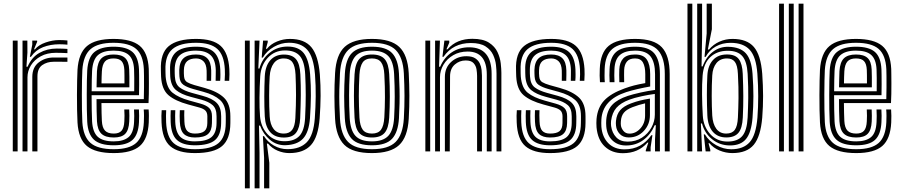

<svg xmlns="http://www.w3.org/2000/svg" viewBox="-20 -820 4881 1040"><path d="M141.8 -512.5 154.8 -578V-600H181L181.5 -594.5L164.2 -552.8H169.2Q189.2 -576.8 227.1 -589.9Q265 -603 300.2 -603Q308.5 -603 322.5 -602.5Q336.5 -602 345.2 -600.8V-578Q338 -579 325 -579.6Q312 -580.2 301.8 -580.2Q253.2 -580.2 213.1 -564.5Q173 -548.8 147.8 -512.5ZM102 0V-600H128.2L128.5 -535L123.2 -458.5H129.5Q151.5 -509.8 193.2 -533.4Q235 -557 287.8 -557Q301.2 -557 320.2 -556.4Q339.2 -555.8 345.2 -555V-532.2Q337.2 -532.8 317.2 -533.4Q297.2 -534 282.2 -534Q235.2 -534 200.8 -515.1Q166.2 -496.2 147.5 -465.9Q128.8 -435.5 128.8 -401.2V0ZM49.2 0V-600H75.5V0ZM155 0V-403.5Q155 -455 189.6 -481.8Q224.2 -508.5 270.5 -508.5Q287.8 -508.5 308.9 -508.5Q330 -508.5 345.2 -508.2V-485.2Q330.2 -485.5 308.2 -485.5Q286.2 -485.5 270.5 -485.5Q234.8 -485.5 208.8 -467.4Q182.8 -449.2 182.8 -406.2V0Z M596.2 9.2Q496.8 9.2 450.9 -29Q405 -67.2 399.8 -156.5Q398.2 -185 397.5 -224.4Q396.8 -263.8 396.9 -305.5Q397 -347.2 397.8 -383.4Q398.5 -419.5 399.8 -441.8Q405.5 -532 451.2 -570.6Q497 -609.2 594.8 -609.2Q691.2 -609.2 736.4 -572.1Q781.5 -535 785.8 -446.8Q786 -439 786.2 -417.5Q786.5 -396 786.6 -367.9Q786.8 -339.8 786.2 -311.5Q785.8 -283.2 784.5 -261.8H529.5Q529.8 -231.8 530.2 -208Q530.8 -184.2 531.8 -164.8Q533.8 -128.2 548.9 -112.4Q564 -96.5 596.2 -96.5Q624.8 -96.5 638.2 -111.6Q651.8 -126.8 653.5 -162.8Q654.2 -176.5 654.4 -193.6Q654.5 -210.8 653.2 -227.2H679.8Q680.8 -210.8 680.8 -192.8Q680.8 -174.8 680 -161.8Q677.8 -115.2 658.2 -95.2Q638.8 -75.2 596.2 -75.2Q550.5 -75.2 529.2 -95.8Q508 -116.2 505.2 -163.2Q504 -188.2 503.4 -219.4Q502.8 -250.5 502.8 -283.2H759Q760 -314 760.1 -348.1Q760.2 -382.2 760 -409Q759.8 -435.8 759.2 -445.2Q755.5 -522 717.4 -555.1Q679.2 -588.2 594.8 -588.2Q510.5 -588.2 470.9 -554.1Q431.2 -520 426 -440.2Q425 -420.2 424.2 -385Q423.5 -349.8 423.4 -308.2Q423.2 -266.8 423.9 -227Q424.5 -187.2 426 -158.5Q430.8 -80.8 469.8 -46.2Q508.8 -11.8 596.2 -11.8Q679.8 -11.8 717.6 -45.6Q755.5 -79.5 759.2 -157.8Q760 -173 760 -192.2Q760 -211.5 758.5 -227.2H785Q786.5 -211.8 786.5 -192.6Q786.5 -173.5 785.8 -156.8Q781.5 -67.8 737.4 -29.2Q693.2 9.2 596.2 9.2ZM596.2 -33Q521.5 -33 488.9 -63.4Q456.2 -93.8 452.5 -160Q451 -187.8 450.4 -226.8Q449.8 -265.8 449.9 -306.9Q450 -348 450.6 -383Q451.2 -418 452.5 -437.8Q457 -510.2 491.9 -538.6Q526.8 -567 594.8 -567Q664.8 -567 697.1 -538.9Q729.5 -510.8 732.8 -444.8Q733.2 -436.2 733.5 -413.8Q733.8 -391.2 733.8 -362Q733.8 -332.8 733 -304.5H476.2Q476.2 -262.8 476.9 -225.4Q477.5 -188 478.8 -162.5Q482.2 -104 509.5 -79.1Q536.8 -54.2 596.2 -54.2Q648.8 -54.2 676.1 -77Q703.5 -99.8 706.2 -159Q707 -174.2 707.1 -191.9Q707.2 -209.5 706 -227.2H732.5Q733.8 -210.5 733.6 -192.9Q733.5 -175.2 732.8 -158.2Q729.5 -91.5 697.9 -62.2Q666.2 -33 596.2 -33ZM476.5 -325.8H707Q707.5 -362.8 707.2 -396.6Q707 -430.5 706.2 -444Q703.8 -498.2 677.8 -522Q651.8 -545.8 594.8 -545.8Q538 -545.8 510.2 -521.1Q482.5 -496.5 478.8 -436Q478 -418.8 477.2 -388.5Q476.5 -358.2 476.5 -325.8ZM503 -347Q503.2 -364.2 504 -392.9Q504.8 -421.5 505.2 -434.8Q508.5 -484.2 529.9 -504.5Q551.2 -524.8 594.8 -524.8Q637.8 -524.8 657.8 -505.8Q677.8 -486.8 679.8 -443.5Q680.5 -430.8 680.8 -403.2Q681 -375.8 680.8 -347ZM529.8 -368.2H654.2Q654.2 -391.2 654.1 -413Q654 -434.8 653.5 -441Q652 -474 638.5 -488.8Q625 -503.5 594.8 -503.5Q563 -503.5 548.5 -486.9Q534 -470.2 531.8 -433.8Q531 -418.8 530.5 -403.1Q530 -387.5 529.8 -368.2Z M1035.8 -75.2Q995.8 -75.2 975.9 -94.4Q956 -113.5 954 -160.8Q953.5 -171.5 953.2 -191.4Q953 -211.2 954 -223H978.5Q977.8 -211.8 977.9 -196.2Q978 -180.8 978.8 -161.8Q980 -126 993.8 -111.2Q1007.5 -96.5 1035.8 -96.5Q1071.2 -96.5 1087 -109.6Q1102.8 -122.8 1103 -153.5Q1103.5 -172.2 1103.2 -190.5Q1102.8 -211.2 1092.2 -221.4Q1081.8 -231.5 1059 -237.8L999.5 -254Q929.5 -273 892.9 -304.1Q856.2 -335.2 852.5 -405Q852 -414.8 851.9 -423.6Q851.8 -432.5 851.5 -441Q847.8 -532 894.6 -570.6Q941.5 -609.2 1042 -609.2Q1133.5 -609.2 1175.2 -571.4Q1217 -533.5 1222.2 -446.2Q1223 -434 1222.9 -416.9Q1222.8 -399.8 1221.5 -382.2H1196.8Q1198.2 -399 1198.4 -416.5Q1198.5 -434 1197.8 -445Q1193.8 -521.5 1157.2 -554.9Q1120.8 -588.2 1042 -588.2Q954 -588.2 913.8 -553.8Q873.5 -519.2 876.2 -440.8Q876.5 -431.8 876.5 -423.2Q876.5 -414.8 877.2 -405Q882.8 -343.2 915.1 -317.4Q947.5 -291.5 1006.2 -275.2L1064.8 -259Q1098 -249.8 1113.1 -234.9Q1128.2 -220 1128.2 -190.5Q1128.2 -180.2 1128.2 -172.4Q1128.2 -164.5 1128 -153.2Q1127.5 -112 1106.2 -93.6Q1085 -75.2 1035.8 -75.2ZM1035.8 -33Q970.2 -33 938.8 -61.5Q907.2 -90 904.5 -159Q903.8 -172.8 903.9 -192.4Q904 -212 904.8 -223H929.5Q928.5 -212.2 928.6 -192.5Q928.8 -172.8 929.2 -160Q931.8 -102.2 957.1 -78.2Q982.5 -54.2 1035.8 -54.2Q1098 -54.2 1125.2 -77.1Q1152.5 -100 1153 -153.5Q1153.2 -163.5 1153.1 -172Q1153 -180.5 1153 -190.5Q1153 -232 1131.5 -250.8Q1110 -269.5 1070.5 -280L1012.8 -295.5Q961.2 -309.2 933.8 -331.8Q906.2 -354.2 902.2 -404.2Q901.5 -414 901.5 -423.2Q901.5 -432.5 901.2 -440.8Q898.8 -506.2 932.4 -536.6Q966 -567 1042 -567Q1107.5 -567 1138.8 -538Q1170 -509 1173.2 -443.5Q1173.8 -434.5 1173.9 -416.9Q1174 -399.2 1172.5 -382.2H1148Q1148.2 -399.2 1148.6 -416.2Q1149 -433.2 1148.8 -440.2Q1147 -497 1120.4 -521.4Q1093.8 -545.8 1042 -545.8Q982.5 -545.8 954.5 -521.2Q926.5 -496.8 926.2 -440.8Q926 -431.5 926.4 -422.2Q926.8 -413 927.2 -405.2Q929.5 -364.2 953 -346.4Q976.5 -328.5 1019.5 -316.8L1076.5 -301.2Q1129.5 -287 1153.8 -262.6Q1178 -238.2 1178 -190.5Q1178 -182 1178 -172.9Q1178 -163.8 1177.8 -153.2Q1177.2 -89 1144.5 -61Q1111.8 -33 1035.8 -33ZM1035.8 9.2Q945.8 9.2 902.2 -28.1Q858.8 -65.5 855 -156.8Q853.2 -195 855.8 -223H880.2Q879.5 -212.2 879.2 -192.8Q879 -173.2 879.8 -157.8Q883.2 -77.8 920.4 -44.8Q957.5 -11.8 1035.8 -11.8Q1125 -11.8 1163.6 -44.8Q1202.2 -77.8 1202.8 -153.2Q1203 -164.2 1203 -172.2Q1203 -180.2 1203 -190.5Q1203 -250.8 1171.4 -278.8Q1139.8 -306.8 1082.2 -322.5L1026.2 -338Q993.5 -347 973.8 -360.4Q954 -373.8 952 -405.2Q951.8 -413 951.2 -422.1Q950.8 -431.2 951 -440.5Q952.2 -484.5 974.2 -504.6Q996.2 -524.8 1042 -524.8Q1081.8 -524.8 1102.2 -504.6Q1122.8 -484.5 1124 -439.2Q1124.2 -428.2 1124.1 -415.6Q1124 -403 1123.5 -382.2H1099.2Q1099.5 -398.8 1099.5 -415.6Q1099.5 -432.5 1099.2 -438Q1097.8 -472.8 1082 -488.1Q1066.2 -503.5 1042 -503.5Q1011 -503.5 993.9 -488.8Q976.8 -474 976 -440.5Q975.8 -430.8 975.9 -422.8Q976 -414.8 977 -405.2Q979.2 -383.5 993.5 -375Q1007.8 -366.5 1032.8 -359.2L1088 -343.8Q1157.8 -324.5 1192.8 -291.2Q1227.8 -258 1227.8 -190.5Q1227.8 -179.8 1227.9 -171.8Q1228 -163.8 1227.8 -153.2Q1227.2 -66.8 1183 -28.8Q1138.8 9.2 1035.8 9.2Z M1410.5 200V35.2L1404 -82.5H1410Q1429.5 -51 1463.8 -31.5Q1498 -12 1536.8 -12Q1605 -12 1641.6 -49.4Q1678.2 -86.8 1685.2 -179Q1689.5 -240.2 1690.1 -298.1Q1690.8 -356 1686.2 -416.5Q1678.5 -511.8 1644.5 -550.1Q1610.5 -588.5 1544.8 -588.5Q1502.8 -588.5 1463.9 -566.4Q1425 -544.2 1403.5 -508H1397.5L1405 -600H1430.2V-591.5L1420.5 -555.8H1425.8Q1446.8 -581.5 1480.8 -595.4Q1514.8 -609.2 1550.5 -609.2Q1629.2 -609.2 1666.6 -564.2Q1704 -519.2 1712.5 -417Q1717 -357.2 1716.6 -301Q1716.2 -244.8 1711.5 -179.8Q1703.8 -78 1664.5 -34.4Q1625.2 9.2 1547.2 9.2Q1514.5 9.2 1483.6 -3.9Q1452.8 -17 1431.8 -42.2H1425.5L1438.8 61.8V200ZM1306.5 200V-600H1332.8V200ZM1359.2 200V-600H1385.8L1379.2 -449L1385.2 -448.8Q1399 -501.2 1440.8 -534.5Q1482.5 -567.8 1537.5 -567.8Q1596.5 -567.8 1624.9 -532.6Q1653.2 -497.5 1659.8 -417.8Q1664.5 -356.8 1664 -301.5Q1663.5 -246.2 1659 -179.2Q1653.2 -103.5 1621.6 -69.4Q1590 -35.2 1526 -33.5Q1478 -32.2 1442 -62.9Q1406 -93.5 1388.8 -139.5H1382.8L1385.8 8.8V200ZM1521.2 -55Q1575.2 -55 1602 -84Q1628.8 -113 1632.5 -180Q1636.2 -252.5 1636.1 -305.8Q1636 -359 1633.2 -415.8Q1629.8 -487 1604.1 -516.9Q1578.5 -546.8 1524.2 -546.8Q1467.2 -546.8 1430.1 -506.4Q1393 -466 1389.5 -406Q1386 -347.5 1385.5 -290.5Q1385 -233.5 1388.5 -189.5Q1393.5 -131.5 1429 -93.2Q1464.5 -55 1521.2 -55ZM1517.5 -75Q1468.8 -75 1442.9 -105.2Q1417 -135.5 1414.2 -189.5Q1411.5 -241.5 1411.6 -297.6Q1411.8 -353.8 1414.2 -406.2Q1417.2 -463.5 1444.5 -494Q1471.8 -524.5 1517.5 -524.5Q1562.2 -524.5 1583.2 -499.6Q1604.2 -474.8 1607 -416.5Q1609.8 -356.5 1609.4 -304Q1609 -251.5 1606 -179.8Q1604 -128.2 1584.2 -101.6Q1564.5 -75 1517.5 -75ZM1517.5 -96.5Q1547 -96.5 1562.2 -116.2Q1577.5 -136 1579.8 -180.2Q1583.5 -252.2 1583.4 -306.4Q1583.2 -360.5 1580.8 -416.5Q1578.2 -463.5 1563.5 -483.5Q1548.8 -503.5 1517.2 -503.5Q1482.8 -503.5 1463.1 -477.4Q1443.5 -451.2 1440.8 -405.8Q1438 -361.8 1437.8 -302.1Q1437.5 -242.5 1440.8 -189Q1443.2 -145.5 1462.4 -121Q1481.5 -96.5 1517.5 -96.5Z M1994.8 9.2Q1889.8 9.2 1845 -35.4Q1800.2 -80 1795 -176.5Q1791.5 -241.8 1791.4 -299.5Q1791.2 -357.2 1795 -424.2Q1800.8 -524 1847.5 -566.6Q1894.2 -609.2 1994.8 -609.2Q2096.8 -609.2 2142.6 -565.9Q2188.5 -522.5 2194 -424Q2197.2 -361.2 2197.5 -302.4Q2197.8 -243.5 2194 -176.5Q2188 -76.8 2141.6 -33.8Q2095.2 9.2 1994.8 9.2ZM1994.8 -11.8Q2083.8 -11.8 2123 -51.2Q2162.2 -90.8 2167.5 -178Q2171.2 -245 2171 -301.2Q2170.8 -357.5 2167.5 -422.8Q2162.8 -508.8 2124 -548.5Q2085.2 -588.2 1994.8 -588.2Q1906.5 -588.2 1866.6 -549.5Q1826.8 -510.8 1821.5 -422.8Q1818.8 -373.8 1818 -334Q1817.2 -294.2 1818.2 -257Q1819.2 -219.8 1821.5 -177.8Q1826.2 -91 1865.4 -51.4Q1904.5 -11.8 1994.8 -11.8ZM1994.8 -33Q1917.5 -33 1884.8 -68.4Q1852 -103.8 1847.8 -180.2Q1844.2 -245.2 1844.2 -300.8Q1844.2 -356.2 1848 -421Q1852.5 -499.5 1886.6 -533.2Q1920.8 -567 1994.8 -567Q2070.8 -567 2103.8 -532.4Q2136.8 -497.8 2141 -421.5Q2143.5 -374.8 2144.2 -336.1Q2145 -297.5 2144.2 -260.1Q2143.5 -222.8 2141 -179.5Q2136.5 -103.8 2103.8 -68.4Q2071 -33 1994.8 -33ZM1994.8 -54.2Q2055.2 -54.2 2083 -83.9Q2110.8 -113.5 2114.8 -182.2Q2118 -240.5 2118.1 -296Q2118.2 -351.5 2114.8 -418.8Q2111 -487.5 2083 -516.6Q2055 -545.8 1994.8 -545.8Q1931.8 -545.8 1904.9 -515.1Q1878 -484.5 1874.2 -418.5Q1871 -361 1870.8 -304.8Q1870.5 -248.5 1874.2 -181.2Q1878 -114 1905.5 -84.1Q1933 -54.2 1994.8 -54.2ZM1994.8 -75.2Q1947.5 -75.2 1925.6 -100.1Q1903.8 -125 1900.5 -182Q1897.2 -245.8 1897.1 -300.8Q1897 -355.8 1900.5 -417.8Q1904 -475.8 1926.1 -500.2Q1948.2 -524.8 1994.8 -524.8Q2041.8 -524.8 2063.5 -500Q2085.2 -475.2 2088.2 -418Q2091.8 -350.8 2091.6 -295.9Q2091.5 -241 2088.2 -183Q2085 -125.8 2063.5 -100.5Q2042 -75.2 1994.8 -75.2ZM1994.8 -96.5Q2028.2 -96.5 2043.6 -117.1Q2059 -137.8 2061.8 -184.5Q2064.8 -238.5 2065.1 -292.1Q2065.5 -345.8 2061.8 -416.8Q2059.5 -462.5 2044.1 -483Q2028.8 -503.5 1994.8 -503.5Q1959.5 -503.5 1944.6 -482Q1929.8 -460.5 1927 -416.5Q1923.5 -351.5 1923.6 -299.8Q1923.8 -248 1927 -183.5Q1929.5 -138.5 1944.8 -117.5Q1960 -96.5 1994.8 -96.5Z M2669.5 0V-420.5Q2669.5 -440 2666.5 -467.9Q2663.5 -495.8 2650.9 -523.1Q2638.2 -550.5 2609.8 -568.8Q2581.2 -587 2530.5 -587Q2434.2 -587 2382.5 -512.5H2376.5L2387 -600H2413.2L2413.8 -589.8L2398.2 -552.8H2404Q2429.8 -582.5 2463.2 -596.1Q2496.8 -609.8 2538.8 -609.8Q2596.2 -609.8 2628.4 -589.1Q2660.5 -568.5 2674.8 -537.9Q2689 -507.2 2692.4 -476.5Q2695.8 -445.8 2695.8 -425.5V0ZM2284 0V-600H2310.2V0ZM2336.8 0V-600H2363L2358.2 -458.5H2364.2Q2386.2 -509.5 2427.6 -536.9Q2469 -564.2 2522.5 -563.8Q2643 -562.8 2643 -418.8V0H2616.8V-415.5Q2616.8 -540.8 2513 -540.8Q2468.8 -540.8 2435 -521.1Q2401.2 -501.5 2382.2 -469.6Q2363.2 -437.8 2363.2 -401.2V0ZM2389.8 0V-403.5Q2389.8 -453.8 2423.8 -484.6Q2457.8 -515.5 2506.2 -515.5Q2537 -515.5 2554.1 -504.2Q2571.2 -493 2579 -476Q2586.8 -459 2588.6 -441.2Q2590.5 -423.5 2590.5 -410.5V0H2564.2V-409Q2564.2 -425 2561.1 -444.5Q2558 -464 2545 -478.2Q2532 -492.5 2502.5 -492.5Q2468.8 -492.5 2443.2 -470.2Q2417.8 -448 2417.8 -406.2L2416.2 0Z M2959.5 -75.2Q2919.5 -75.2 2899.6 -94.4Q2879.8 -113.5 2877.8 -160.8Q2877.2 -171.5 2877 -191.4Q2876.8 -211.2 2877.8 -223H2902.2Q2901.5 -211.8 2901.6 -196.2Q2901.8 -180.8 2902.5 -161.8Q2903.8 -126 2917.5 -111.2Q2931.2 -96.5 2959.5 -96.5Q2995 -96.5 3010.8 -109.6Q3026.5 -122.8 3026.8 -153.5Q3027.2 -172.2 3027 -190.5Q3026.5 -211.2 3016 -221.4Q3005.5 -231.5 2982.8 -237.8L2923.2 -254Q2853.2 -273 2816.6 -304.1Q2780 -335.2 2776.2 -405Q2775.8 -414.8 2775.6 -423.6Q2775.5 -432.5 2775.2 -441Q2771.5 -532 2818.4 -570.6Q2865.2 -609.2 2965.8 -609.2Q3057.2 -609.2 3099 -571.4Q3140.8 -533.5 3146 -446.2Q3146.8 -434 3146.6 -416.9Q3146.5 -399.8 3145.2 -382.2H3120.5Q3122 -399 3122.1 -416.5Q3122.2 -434 3121.5 -445Q3117.5 -521.5 3081 -554.9Q3044.5 -588.2 2965.8 -588.2Q2877.8 -588.2 2837.5 -553.8Q2797.2 -519.2 2800 -440.8Q2800.2 -431.8 2800.2 -423.2Q2800.2 -414.8 2801 -405Q2806.5 -343.2 2838.9 -317.4Q2871.2 -291.5 2930 -275.2L2988.5 -259Q3021.8 -249.8 3036.9 -234.9Q3052 -220 3052 -190.5Q3052 -180.2 3052 -172.4Q3052 -164.5 3051.8 -153.2Q3051.2 -112 3030 -93.6Q3008.8 -75.2 2959.5 -75.2ZM2959.5 -33Q2894 -33 2862.5 -61.5Q2831 -90 2828.2 -159Q2827.5 -172.8 2827.6 -192.4Q2827.8 -212 2828.5 -223H2853.2Q2852.2 -212.2 2852.4 -192.5Q2852.5 -172.8 2853 -160Q2855.5 -102.2 2880.9 -78.2Q2906.2 -54.2 2959.5 -54.2Q3021.8 -54.2 3049 -77.1Q3076.2 -100 3076.8 -153.5Q3077 -163.5 3076.9 -172Q3076.8 -180.5 3076.8 -190.5Q3076.8 -232 3055.2 -250.8Q3033.8 -269.5 2994.2 -280L2936.5 -295.5Q2885 -309.2 2857.5 -331.8Q2830 -354.2 2826 -404.2Q2825.2 -414 2825.2 -423.2Q2825.2 -432.5 2825 -440.8Q2822.5 -506.2 2856.1 -536.6Q2889.8 -567 2965.8 -567Q3031.2 -567 3062.5 -538Q3093.8 -509 3097 -443.5Q3097.5 -434.5 3097.6 -416.9Q3097.8 -399.2 3096.2 -382.2H3071.8Q3072 -399.2 3072.4 -416.2Q3072.8 -433.2 3072.5 -440.2Q3070.8 -497 3044.1 -521.4Q3017.5 -545.8 2965.8 -545.8Q2906.2 -545.8 2878.2 -521.2Q2850.2 -496.8 2850 -440.8Q2849.8 -431.5 2850.1 -422.2Q2850.5 -413 2851 -405.2Q2853.2 -364.2 2876.8 -346.4Q2900.2 -328.5 2943.2 -316.8L3000.2 -301.2Q3053.2 -287 3077.5 -262.6Q3101.8 -238.2 3101.8 -190.5Q3101.8 -182 3101.8 -172.9Q3101.8 -163.8 3101.5 -153.2Q3101 -89 3068.2 -61Q3035.5 -33 2959.5 -33ZM2959.5 9.2Q2869.5 9.2 2826 -28.1Q2782.5 -65.5 2778.8 -156.8Q2777 -195 2779.5 -223H2804Q2803.2 -212.2 2803 -192.8Q2802.8 -173.2 2803.5 -157.8Q2807 -77.8 2844.1 -44.8Q2881.2 -11.8 2959.5 -11.8Q3048.8 -11.8 3087.4 -44.8Q3126 -77.8 3126.5 -153.2Q3126.8 -164.2 3126.8 -172.2Q3126.8 -180.2 3126.8 -190.5Q3126.8 -250.8 3095.1 -278.8Q3063.5 -306.8 3006 -322.5L2950 -338Q2917.2 -347 2897.5 -360.4Q2877.8 -373.8 2875.8 -405.2Q2875.5 -413 2875 -422.1Q2874.5 -431.2 2874.8 -440.5Q2876 -484.5 2898 -504.6Q2920 -524.8 2965.8 -524.8Q3005.5 -524.8 3026 -504.6Q3046.5 -484.5 3047.8 -439.2Q3048 -428.2 3047.9 -415.6Q3047.8 -403 3047.2 -382.2H3023Q3023.2 -398.8 3023.2 -415.6Q3023.2 -432.5 3023 -438Q3021.5 -472.8 3005.8 -488.1Q2990 -503.5 2965.8 -503.5Q2934.8 -503.5 2917.6 -488.8Q2900.5 -474 2899.8 -440.5Q2899.5 -430.8 2899.6 -422.8Q2899.8 -414.8 2900.8 -405.2Q2903 -383.5 2917.2 -375Q2931.5 -366.5 2956.5 -359.2L3011.8 -343.8Q3081.5 -324.5 3116.5 -291.2Q3151.5 -258 3151.5 -190.5Q3151.5 -179.8 3151.6 -171.8Q3151.8 -163.8 3151.5 -153.2Q3151 -66.8 3106.8 -28.8Q3062.5 9.2 2959.5 9.2Z M3581 0V-418.2Q3581 -506.8 3544.5 -547.5Q3508 -588.2 3420.2 -588.2Q3337 -588.2 3297.6 -555.5Q3258.2 -522.8 3255.2 -446Q3254.8 -428.8 3254.6 -410.9Q3254.5 -393 3256 -374.8H3229.8Q3228.2 -394.5 3228.1 -410.4Q3228 -426.2 3228.8 -447Q3232.2 -534.8 3277.5 -572Q3322.8 -609.2 3420.2 -609.2Q3522.5 -609.2 3565 -563.9Q3607.5 -518.5 3607.5 -418.2V0ZM3528 0.2V-65.2L3532.5 -141.8H3526.5Q3504.5 -90.8 3464 -61.1Q3423.5 -31.5 3370 -32Q3326 -32 3297.1 -59.5Q3268.2 -87 3264 -134.8Q3262.5 -152.8 3263.8 -170.8Q3268.5 -223.5 3296.9 -252.9Q3325.2 -282.2 3380.5 -300.5Q3407 -309.2 3450.4 -318.9Q3493.8 -328.5 3528.2 -332.8V-418.2Q3528.2 -482.2 3504 -514Q3479.8 -545.8 3420.2 -545.8Q3365 -545.8 3337.6 -521.9Q3310.2 -498 3308.2 -444.2Q3307.5 -429.8 3307.4 -411.9Q3307.2 -394 3308.5 -374.8H3282.2Q3281 -394.5 3281 -412.4Q3281 -430.2 3281.8 -444.8Q3284.2 -509.2 3316.9 -538.1Q3349.5 -567 3420.2 -567Q3493.5 -567 3524 -530.9Q3554.5 -494.8 3554.5 -418.2V0.2ZM3354 9.8Q3294.2 9.8 3255.9 -26.4Q3217.5 -62.5 3211.2 -130.5Q3209.5 -153.8 3211.2 -175.2Q3216.8 -237.2 3252.5 -275.5Q3288.2 -313.8 3363 -341Q3389.2 -350.5 3414 -357Q3438.8 -363.5 3475.2 -369.8V-418.5Q3475.2 -458.2 3462.9 -480.9Q3450.5 -503.5 3420.2 -503.5Q3390 -503.5 3376 -486.8Q3362 -470 3360.8 -441Q3360.5 -433.8 3360.4 -414.2Q3360.2 -394.8 3361 -374.8H3334.8Q3333.8 -397 3334 -414.4Q3334.2 -431.8 3334.5 -443.5Q3336.2 -482.8 3356.1 -503.8Q3376 -524.8 3420.2 -524.8Q3465.2 -524.8 3483.5 -497.5Q3501.8 -470.2 3501.8 -418.5V-351.5Q3468.8 -345.8 3434.5 -337.9Q3400.2 -330 3372 -321Q3244 -279.2 3237.5 -173Q3237 -164.2 3236.9 -153.1Q3236.8 -142 3237.5 -132.8Q3242.2 -77.8 3275 -44.4Q3307.8 -11 3362.2 -11Q3410.5 -11 3446.8 -31.1Q3483 -51.2 3508.2 -87.8H3514L3504.2 -22.2V0H3478.2L3477.8 -5.5L3491.8 -47.5H3486.8Q3437.8 9.8 3354 9.8ZM3379.5 -52.8Q3423.5 -52.8 3456.8 -74.1Q3490 -95.5 3508.5 -129Q3527 -162.5 3527 -199V-311.2Q3494.5 -307.2 3454.6 -298.5Q3414.8 -289.8 3389.2 -280.2Q3342 -262.5 3318.9 -236.1Q3295.8 -209.8 3290 -165.5Q3288.5 -151 3290.2 -137Q3295.5 -100 3317.8 -76.4Q3340 -52.8 3379.5 -52.8ZM3386 -75.5Q3355.2 -75.5 3337.2 -94.2Q3319.2 -113 3316.8 -139.2Q3315.2 -153 3316.5 -165Q3320.2 -201 3339.4 -223.1Q3358.5 -245.2 3397.5 -259.8Q3424 -269.8 3447.6 -275.5Q3471.2 -281.2 3500.5 -286V-196.8Q3500.5 -146.2 3467.5 -110.9Q3434.5 -75.5 3386 -75.5ZM3389.8 -96.2Q3423.5 -96.2 3448.9 -124.4Q3474.2 -152.5 3474.2 -194.2V-260.2Q3457.8 -256.5 3440.9 -251.5Q3424 -246.5 3406 -239.5Q3374.2 -227.2 3359.6 -209.8Q3345 -192.2 3343 -163.5Q3342.2 -155.8 3342.5 -150.8Q3342.8 -145.8 3343.2 -141.2Q3345 -125.5 3357 -110.9Q3369 -96.2 3389.8 -96.2Z M3703.8 0V-800H3730V0ZM3756.5 0V-800H3783V-617.2L3780 -460.5H3786Q3805.5 -512.8 3842.6 -540.2Q3879.8 -567.8 3926 -566.5Q3990 -565 4020.2 -531Q4050.5 -497 4056.2 -420.8Q4061 -354.5 4060.9 -299.1Q4060.8 -243.8 4056.2 -182.2Q4049.8 -102.5 4021.2 -67.4Q3992.8 -32.2 3934 -32.2Q3879 -32.2 3837.6 -65.5Q3796.2 -98.8 3782.5 -151.2L3776.5 -151L3783 0ZM3947 9.2Q3911.5 9.2 3877.8 -4.6Q3844 -18.5 3823 -44.2H3817.8L3827.5 -8.5V0H3802.2L3792.2 -92H3798.2Q3819.8 -55.8 3859.4 -33.6Q3899 -11.5 3941 -11.5Q4006.8 -11.5 4040.9 -49.9Q4075 -88.2 4082.8 -183.5Q4087 -240.5 4087 -298.4Q4087 -356.2 4082.5 -421Q4075.5 -512.5 4040.9 -550.2Q4006.2 -588 3937.2 -588Q3892.2 -588 3857.1 -568.1Q3822 -548.2 3802.2 -511.8H3796.2L3807.8 -638.8V-800H3836V-661.8L3814.2 -551.8H3820.5Q3844.2 -580 3877.4 -594.6Q3910.5 -609.2 3947.8 -609.2Q4026 -609.2 4063.5 -565.6Q4101 -522 4108.8 -420.2Q4113.2 -356.5 4113.4 -300.1Q4113.5 -243.8 4108.8 -183Q4100.2 -80.8 4062.9 -35.8Q4025.5 9.2 3947 9.2ZM3920.8 -53.2Q3975 -53.2 4000.6 -83.1Q4026.2 -113 4029.8 -184.2Q4032.2 -235.5 4033 -289.4Q4033.8 -343.2 4029.8 -420Q4026 -487 4000.9 -516Q3975.8 -545 3921.8 -545Q3864.2 -545 3827.8 -510.9Q3791.2 -476.8 3785.8 -410.8Q3782.2 -365.2 3782.8 -308.8Q3783.2 -252.2 3786.8 -194Q3790.2 -134 3827 -93.6Q3863.8 -53.2 3920.8 -53.2ZM3913.8 -75.5Q3868 -75.5 3841.2 -106.1Q3814.5 -136.8 3811.5 -193.8Q3809 -248.8 3808.9 -305.6Q3808.8 -362.5 3811.5 -411Q3814.2 -464.2 3841.8 -494.6Q3869.2 -525 3918.2 -525Q3963.5 -525 3982.2 -499.4Q4001 -473.8 4003.2 -420.2Q4006 -352.5 4006.2 -299.9Q4006.5 -247.2 4003.5 -183.5Q4000.8 -125.2 3979.8 -100.4Q3958.8 -75.5 3913.8 -75.5ZM3913.8 -96.5Q3945.2 -96.5 3960 -116.5Q3974.8 -136.5 3977 -183.5Q3979.5 -234.2 3980.2 -288.8Q3981 -343.2 3977 -419.8Q3974.8 -466 3960.6 -484.8Q3946.5 -503.5 3918 -503.5Q3881 -503.5 3860.6 -478.1Q3840.2 -452.8 3838 -411Q3835 -359.2 3835.1 -300Q3835.2 -240.8 3838 -194.2Q3840.8 -148.8 3860 -122.6Q3879.2 -96.5 3913.8 -96.5Z M4305.8 0V-800H4332.2V0ZM4200 0V-800H4226.2V0ZM4252.8 0V-800H4279.2V0Z M4618 9.2Q4518.5 9.2 4472.6 -29Q4426.8 -67.2 4421.5 -156.5Q4420 -185 4419.2 -224.4Q4418.5 -263.8 4418.6 -305.5Q4418.8 -347.2 4419.5 -383.4Q4420.2 -419.5 4421.5 -441.8Q4427.2 -532 4473 -570.6Q4518.8 -609.2 4616.5 -609.2Q4713 -609.2 4758.1 -572.1Q4803.2 -535 4807.5 -446.8Q4807.8 -439 4808 -417.5Q4808.2 -396 4808.4 -367.9Q4808.5 -339.8 4808 -311.5Q4807.5 -283.2 4806.2 -261.8H4551.2Q4551.5 -231.8 4552 -208Q4552.5 -184.2 4553.5 -164.8Q4555.5 -128.2 4570.6 -112.4Q4585.8 -96.5 4618 -96.5Q4646.5 -96.5 4660 -111.6Q4673.5 -126.8 4675.2 -162.8Q4676 -176.5 4676.1 -193.6Q4676.2 -210.8 4675 -227.2H4701.5Q4702.5 -210.8 4702.5 -192.8Q4702.5 -174.8 4701.8 -161.8Q4699.5 -115.2 4680 -95.2Q4660.5 -75.2 4618 -75.2Q4572.2 -75.2 4551 -95.8Q4529.8 -116.2 4527 -163.2Q4525.8 -188.2 4525.1 -219.4Q4524.5 -250.5 4524.5 -283.2H4780.8Q4781.8 -314 4781.9 -348.1Q4782 -382.2 4781.8 -409Q4781.5 -435.8 4781 -445.2Q4777.2 -522 4739.1 -555.1Q4701 -588.2 4616.5 -588.2Q4532.2 -588.2 4492.6 -554.1Q4453 -520 4447.8 -440.2Q4446.8 -420.2 4446 -385Q4445.2 -349.8 4445.1 -308.2Q4445 -266.8 4445.6 -227Q4446.2 -187.2 4447.8 -158.5Q4452.5 -80.8 4491.5 -46.2Q4530.5 -11.8 4618 -11.8Q4701.5 -11.8 4739.4 -45.6Q4777.2 -79.5 4781 -157.8Q4781.8 -173 4781.8 -192.2Q4781.8 -211.5 4780.2 -227.2H4806.8Q4808.2 -211.8 4808.2 -192.6Q4808.2 -173.5 4807.5 -156.8Q4803.2 -67.8 4759.1 -29.2Q4715 9.2 4618 9.2ZM4618 -33Q4543.2 -33 4510.6 -63.4Q4478 -93.8 4474.2 -160Q4472.8 -187.8 4472.1 -226.8Q4471.5 -265.8 4471.6 -306.9Q4471.8 -348 4472.4 -383Q4473 -418 4474.2 -437.8Q4478.8 -510.2 4513.6 -538.6Q4548.5 -567 4616.5 -567Q4686.5 -567 4718.9 -538.9Q4751.2 -510.8 4754.5 -444.8Q4755 -436.2 4755.2 -413.8Q4755.5 -391.2 4755.5 -362Q4755.5 -332.8 4754.8 -304.5H4498Q4498 -262.8 4498.6 -225.4Q4499.2 -188 4500.5 -162.5Q4504 -104 4531.2 -79.1Q4558.5 -54.2 4618 -54.2Q4670.5 -54.2 4697.9 -77Q4725.2 -99.8 4728 -159Q4728.8 -174.2 4728.9 -191.9Q4729 -209.5 4727.8 -227.2H4754.2Q4755.5 -210.5 4755.4 -192.9Q4755.2 -175.2 4754.5 -158.2Q4751.2 -91.5 4719.6 -62.2Q4688 -33 4618 -33ZM4498.2 -325.8H4728.8Q4729.2 -362.8 4729 -396.6Q4728.8 -430.5 4728 -444Q4725.5 -498.2 4699.5 -522Q4673.5 -545.8 4616.5 -545.8Q4559.8 -545.8 4532 -521.1Q4504.2 -496.5 4500.5 -436Q4499.8 -418.8 4499 -388.5Q4498.2 -358.2 4498.2 -325.8ZM4524.8 -347Q4525 -364.2 4525.8 -392.9Q4526.5 -421.5 4527 -434.8Q4530.2 -484.2 4551.6 -504.5Q4573 -524.8 4616.5 -524.8Q4659.5 -524.8 4679.5 -505.8Q4699.5 -486.8 4701.5 -443.5Q4702.2 -430.8 4702.5 -403.2Q4702.8 -375.8 4702.5 -347ZM4551.5 -368.2H4676Q4676 -391.2 4675.9 -413Q4675.8 -434.8 4675.2 -441Q4673.8 -474 4660.2 -488.8Q4646.8 -503.5 4616.5 -503.5Q4584.8 -503.5 4570.2 -486.9Q4555.8 -470.2 4553.5 -433.8Q4552.8 -418.8 4552.2 -403.1Q4551.8 -387.5 4551.5 -368.2Z"/></svg>

Font: Big Shoulders Inline Text ExtraBold
Style: Regular
Weight: 800
Designer: Patric King
Foundry: XO Type Co
Version: Version 1.000